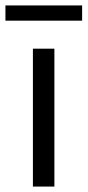

<svg xmlns="http://www.w3.org/2000/svg" viewBox="-44 -686 322 706"><path d="M156 0H77V-507H156ZM258 -610H-24V-666H258Z"/></svg>

Font: Hind Siliguri
Style: Regular
Weight: 400
Designer: Jyotish Sonowal
Foundry: Indian Type Foundry
Version: Version 1.000;PS 1.0;hotconv 1.0.86;makeotf.lib2.5.63406; tt